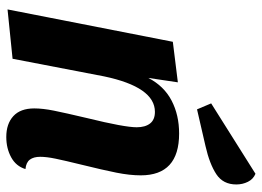

<svg xmlns="http://www.w3.org/2000/svg" viewBox="-131 -682 833 611"><g transform="rotate(90 285.5 -376.5)"><path d="M405 -530Q538 -530 538 -408Q538 -373 529.5 -330.5Q521 -288 504 -219Q491 -166 485 -137Q479 -108 479 -88Q479 -67 488 -55Q497 -43 518 -41Q509 -11 480.5 4.5Q452 20 416 20Q374 20 349.5 -2.5Q325 -25 325 -69Q325 -96 332 -131Q339 -166 356 -238Q385 -356 385 -395Q385 -422 373 -437.5Q361 -453 336 -453Q257 -453 223 -291L167 0L10 16L113 -510L242 -526L228 -432Q254 -482 300 -506Q346 -530 405 -530ZM567 -712Q567 -670 534.5 -648.5Q502 -627 445 -614L328 -587L309 -632L533 -773Q550 -766 558.5 -749Q567 -732 567 -712Z"/></g></svg>

Font: Sansita
Style: Bold Italic
Weight: 700
Italic angle: -11°
Designer: Pablo Cosgaya
Foundry: Omnibus-Type
Version: Version 1.006